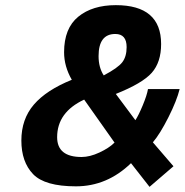

<svg xmlns="http://www.w3.org/2000/svg" viewBox="-20 -712 718 746"><path d="M430 -692Q606 -692 606 -541Q606 -470 569.5 -429Q533 -388 430 -347L506 -245Q518 -263 534.5 -302.5Q551 -342 555 -366H678Q667 -321 634.5 -256.5Q602 -192 574 -159L654 -66L561 14L489 -78Q396 12 275 12Q154 12 108.5 -35.5Q63 -83 63 -166Q63 -249 111.5 -305.5Q160 -362 259 -402Q229 -454 229 -509Q229 -602 284 -647Q339 -692 430 -692ZM297 -102Q329 -102 366.5 -119.5Q404 -137 425 -158L307 -325Q202 -276 202 -179Q202 -102 297 -102ZM428 -580Q363 -580 363 -494Q363 -450 383 -419Q438 -448 455 -470Q472 -492 472 -529Q472 -580 428 -580Z"/></svg>

Font: Titillium Web
Style: Bold Italic
Weight: 700
Italic angle: -13°
Version: Version 1.002;PS 57.000;hotconv 1.0.70;makeotf.lib2.5.55311